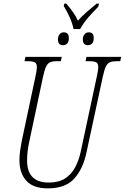

<svg xmlns="http://www.w3.org/2000/svg" viewBox="-20 -1027 687 1057"><path d="M385 -867Q378 -900 364 -931Q350 -962 331 -994L334 -1007H345Q365 -984 382 -960Q399 -936 409 -913Q430 -937 455.5 -959.5Q481 -982 512 -1007H525L521 -990Q491 -960 465.5 -930.5Q440 -901 421 -867ZM327 -778Q299 -778 299 -810Q299 -827 307.5 -838Q316 -849 331 -849Q359 -849 359 -818Q359 -795 349 -786.5Q339 -778 327 -778ZM465 -778Q436 -778 436 -810Q436 -827 445 -838Q454 -849 469 -849Q496 -849 496 -818Q496 -795 486 -786.5Q476 -778 465 -778ZM243 10Q163 10 125 -32Q87 -74 87 -145Q87 -171 91 -199Q95 -227 100 -252L175 -605Q183 -640 183 -657Q183 -678 171.5 -684Q160 -690 135 -690H115L120 -714H320L315 -690H293Q269 -690 255.5 -684Q242 -678 233.5 -660Q225 -642 217 -605L142 -251Q135 -221 132 -194Q129 -167 129 -144Q129 -22 248 -22Q303 -22 338 -44.5Q373 -67 393.5 -105.5Q414 -144 424 -190L513 -606Q521 -640 521 -657Q521 -678 509.5 -684Q498 -690 473 -690H451L456 -714H647L642 -690H622Q599 -690 585 -684Q571 -678 562.5 -660Q554 -642 546 -605L456 -187Q437 -97 388.5 -43.5Q340 10 243 10Z"/></svg>

Font: Noto Serif ExtraCondensed ExtraLight
Style: Italic
Weight: 200
Width: 2
Italic angle: -12°
Designer: Monotype Design Team
Foundry: Monotype Imaging Inc.
Version: Version 2.014; ttfautohint (v1.8.4.7-5d5b)